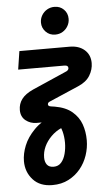

<svg xmlns="http://www.w3.org/2000/svg" viewBox="-62 -768 566 1025"><g transform="rotate(-5 221.0 -255.5)"><path d="M177 218Q110 218 73 177Q36 136 36 78Q36 38 53.5 -5.5Q71 -49 110 -88.5Q149 -128 213 -155L252 -82Q220 -68 195.5 -43.5Q171 -19 158 9.5Q145 38 145 68Q145 91 156 106Q167 121 192 121Q217 121 232.5 103.5Q248 86 255.5 57.5Q263 29 263 -2Q263 -34 255.5 -62.5Q248 -91 234 -106Q226 -114 207 -117Q188 -120 174 -120H122Q88 -120 63 -140Q38 -160 38 -196Q38 -229 57 -254.5Q76 -280 118 -299L296 -377Q307 -381 311.5 -386Q316 -391 316 -397Q316 -412 296 -412H48L63 -510H332Q382 -510 412 -483.5Q442 -457 442 -413Q442 -378 422.5 -346Q403 -314 358 -295L205 -229Q197 -226 193.5 -222.5Q190 -219 190 -213Q190 -203 206 -201L226 -198Q284 -188 318 -159Q352 -130 366 -90.5Q380 -51 380 -5Q380 36 366.5 76Q353 116 327 147.5Q301 179 263.5 198.5Q226 218 177 218ZM262 -581Q231 -581 211 -602Q191 -623 191 -651Q191 -672 201.5 -690Q212 -708 230 -718.5Q248 -729 270 -729Q300 -729 320 -709Q340 -689 340 -659Q340 -638 329.5 -620Q319 -602 301.5 -591.5Q284 -581 262 -581Z"/></g></svg>

Font: MuseoModerno Thin Medium
Style: Italic
Weight: 500
Italic angle: -9°
Version: Version 1.003